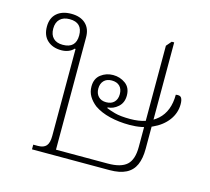

<svg xmlns="http://www.w3.org/2000/svg" viewBox="-85 -651 822 751"><g transform="rotate(15 326.0 -276.0)"><path d="M104 0V-19H123Q146 -19 156.5 -31Q167 -43 167 -71V-423L164 -424Q155 -414 142 -409Q129 -404 114 -404Q79 -404 57.5 -423.5Q36 -443 36 -479Q36 -514 57.5 -533Q79 -552 116 -552Q153 -552 174 -532.5Q195 -513 195 -478V-23H405Q458 -23 481.5 -44.5Q505 -66 505 -117V-527L523 -548H533V-117Q533 -78 521.5 -52Q510 -26 484.5 -13Q459 0 418 0ZM114 -426Q167 -426 167 -478Q167 -530 115 -530Q90 -530 76 -516.5Q62 -503 62 -478Q62 -453 75.5 -439.5Q89 -426 114 -426ZM336 -253Q357 -253 368.5 -265Q380 -277 380 -297Q380 -318 368.5 -329.5Q357 -341 336 -341Q316 -341 304.5 -329Q293 -317 293 -297Q293 -277 304.5 -265Q316 -253 336 -253ZM447 -191Q404 -191 367 -200Q330 -209 304 -227Q286 -241 275.5 -258.5Q265 -276 265 -298Q265 -330 286.5 -346.5Q308 -363 336 -363Q364 -363 386 -347Q408 -331 408 -299Q408 -270 389 -253Q370 -236 347 -235V-232Q358 -227 381 -220.5Q404 -214 444 -214Q513 -214 552.5 -249.5Q592 -285 592 -352Q609 -355 614.5 -346.5Q620 -338 620 -321Q620 -285 598 -255.5Q576 -226 537 -208.5Q498 -191 447 -191Z"/></g></svg>

Font: Noto Serif Thai Thin
Style: Regular
Weight: 250
Version: Version 2.001